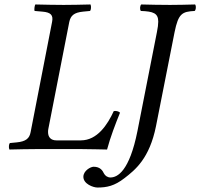

<svg xmlns="http://www.w3.org/2000/svg" viewBox="-20 -667 896 859"><path d="M117 -76C112 -48 96 -34 55 -30L24 -27C20 -23 18 -7 22 2C67 1 103 0 142 0H345C371 0 459 2 459 2C474 -54 496 -111 517 -163C511 -169 499 -172 489 -170C461 -109 415 -39 342 -39H232C208 -39 195 -53 195 -76C195 -80 195 -84 196 -89L290 -569C296 -597 311 -611 352 -615L383 -618C387 -622 389 -638 385 -647C340 -646 304 -645 265 -645C227 -645 182 -646 138 -647C135 -643 132 -623 135 -618L169 -615C208 -612 219 -599 213 -569ZM761 -523C778 -607 795 -615 851 -618C856 -622 859 -638 853 -647C807 -646 785 -645 741 -645C691 -645 658 -646 612 -647C607 -643 604 -627 610 -618C666 -616 688 -608 688 -570C688 -558 686 -543 682 -523L595 -81C559 100 505 127 474 127C461 127 450 119 445 109C439 96 428 79 399 79C385 79 353 97 353 124C353 156 397 172 416 172C458 172 492 165 537 130C585 93 649 42 678 -103Z"/></svg>

Font: Libertinus Serif
Style: Italic
Weight: 400
Italic angle: -12°
Designer: Philipp H. Poll, Khaled Hosny
Foundry: Caleb Maclennan
Version: Version 7.050;RELEASE